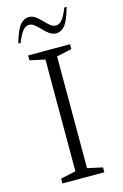

<svg xmlns="http://www.w3.org/2000/svg" viewBox="-128 -900 611 956"><g transform="rotate(-15 178.0 -422.0)"><path d="M70 0V-25L148 -42V-618L70 -635V-660H286V-635L208 -618V-42L286 -25V0ZM38 -730Q58 -799 77.5 -821.5Q97 -844 122 -844Q140 -844 156 -832.5Q172 -821 186 -806Q200 -791 214 -779.5Q228 -768 242 -768Q261 -768 275.5 -786Q290 -804 306 -844H318Q298 -774 278.5 -752Q259 -730 234 -730Q216 -730 200 -741.5Q184 -753 170 -768Q156 -783 142 -794.5Q128 -806 114 -806Q95 -806 80.5 -788Q66 -770 50 -730Z"/></g></svg>

Font: Spectral ExtraLight
Style: Regular
Weight: 275
Designer: Jean-Baptiste Levee
Foundry: Production Type
Version: Version 2.001